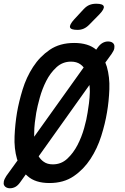

<svg xmlns="http://www.w3.org/2000/svg" viewBox="-47 -970 667 1028"><path d="M218 10Q142 10 101 -27Q96 -31 91 -36L61 6Q49 23 35.5 30.5Q22 38 5 38Q-4 38 -12.5 34Q-21 30 -25 22Q-29 14 -26.5 1.5Q-24 -11 -13 -28L47 -111Q45 -115 44 -119Q28 -175 31 -241Q34 -307 44 -367Q54 -425 74 -490.5Q94 -556 130 -611.5Q166 -667 219.5 -703.5Q273 -740 350 -740Q426 -740 468 -704L476 -715Q488 -732 502 -740Q516 -748 532 -748Q543 -748 551.5 -744Q560 -740 563.5 -732Q567 -724 565 -711.5Q563 -699 551 -682L517 -635L525 -613Q541 -557 538.5 -492Q536 -427 526 -369Q516 -308 495 -241.5Q474 -175 437.5 -119Q401 -63 347.5 -26.5Q294 10 218 10ZM236 -90Q281 -90 313.5 -120.5Q346 -151 368 -193.5Q390 -236 403.5 -284Q417 -332 422 -367Q426 -389 429.5 -418Q433 -447 434 -478Q434 -497 432 -515L160 -133Q171 -115 187 -104Q206 -90 236 -90ZM136 -238 401 -609Q393 -619 383 -626Q363 -640 333 -640Q288 -640 255 -609.5Q222 -579 200.5 -536.5Q179 -494 166 -447Q153 -400 147 -366Q143 -343 139.5 -313.5Q136 -284 136 -253ZM368 -810Q332 -810 328 -823.5Q324 -837 350 -866L401 -921Q416 -937 432 -943.5Q448 -950 468 -950Q504 -950 508.5 -936Q513 -922 485 -893L430 -837Q416 -823 401 -816.5Q386 -810 368 -810Z"/></svg>

Font: Maple Mono Medium
Style: Italic
Weight: 500
Italic angle: -10°
Monospace: yes
Designer: subframe7536
Version: Version 7.000